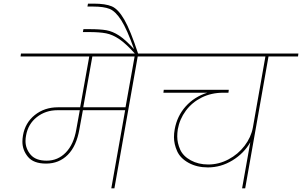

<svg xmlns="http://www.w3.org/2000/svg" viewBox="-20 -1034 1658 1054"><path d="M898 -724H736L608 0H591L667 -429H435L416 -325Q400 -232 352 -184Q304 -136 233 -136Q164 -136 133.5 -173Q103 -210 103 -256Q103 -272 106 -290Q118 -360 171 -402.5Q224 -445 298 -445H420L470 -724H93L95 -740H900ZM719 -724H487L437 -445H669ZM418 -429H296Q230 -429 182 -391Q134 -353 123 -290Q120 -274 120 -260Q120 -218 148 -185Q176 -152 236 -152Q298 -152 341.5 -197Q385 -242 399 -324Z M495 -1014Q559 -1014 594 -999Q629 -984 662.5 -926Q696 -868 739 -737H723Q672 -794 635 -819Q598 -844 562.5 -851Q527 -858 467 -858H435L438 -874H470Q530 -874 564 -868Q598 -862 633.5 -839Q669 -816 716 -764Q677 -874 645.5 -923Q614 -972 582 -985Q550 -998 492 -998H460L463 -1014Z M1616 -724H1454L1326 0H1309L1354 -253Q1319 -192 1256 -153.5Q1193 -115 1121 -115Q1061 -115 1015.5 -140Q970 -165 952.5 -204Q935 -243 935 -281Q935 -302 939 -324Q952 -397 999.5 -450Q1047 -503 1118 -525H877L879 -541H1236L1234 -525H1205Q1140 -525 1087 -498.5Q1034 -472 1000 -426Q966 -380 956 -324Q953 -304 953 -285Q953 -249 969 -213Q985 -177 1027 -154Q1069 -131 1123 -131Q1181 -131 1234 -159Q1287 -187 1322.5 -233.5Q1358 -280 1368 -333L1437 -724H828L830 -740H1618Z"/></svg>

Font: Fz Poppins Thin
Style: Italic
Weight: 100
Italic angle: -10°
Designer: Ninad Kale (Devanagari), Jonny Pinhorn (Latin)
Foundry: Indian Type Foundry
Version: Vit hóa bi Vntype.Com & FontZin.Com